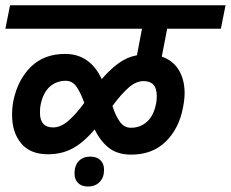

<svg xmlns="http://www.w3.org/2000/svg" viewBox="-50 -602 860 715"><path d="M0 0ZM552.5 -391.2Q595 -376.2 616.2 -340.6Q637.5 -305 637.5 -255Q637.5 -231.2 631.2 -200Q616.2 -122.5 566.9 -74.4Q517.5 -26.2 438.8 -26.2Q387.5 -26.2 355.6 -51.2Q323.8 -76.2 302.5 -120Q261.2 -71.2 220.6 -49.4Q180 -27.5 128.8 -27.5Q62.5 -27.5 28.8 -68.1Q-5 -108.8 -5 -173.8Q-5 -202.5 0 -227.5Q16.2 -305 65 -353.1Q113.8 -401.2 192.5 -401.2Q285 -401.2 328.8 -307.5Q362.5 -346.2 393.8 -368.1Q425 -390 460 -396.2L478.8 -495H-30L-12.5 -582.5H790L772.5 -495H572.5ZM263.8 -218.8Q251.2 -255 235.6 -278.1Q220 -301.2 195 -301.2Q160 -301.2 135 -278.8Q110 -256.2 101.2 -211.2Q98.8 -201.2 98.8 -182.5Q98.8 -127.5 147.5 -127.5Q176.2 -127.5 204.4 -151.9Q232.5 -176.2 263.8 -218.8ZM533.8 -245Q533.8 -300 485 -300Q456.2 -300 428.8 -275.6Q401.2 -251.2 368.8 -207.5Q380 -171.2 396.2 -148.8Q412.5 -126.2 437.5 -126.2Q472.5 -126.2 497.5 -148.8Q522.5 -171.2 531.2 -216.2Q533.8 -226.2 533.8 -245ZM227.5 43.8Q227.5 15 243.1 -1.9Q258.8 -18.8 286.2 -18.8Q310 -18.8 323.8 -5.6Q337.5 7.5 337.5 30Q337.5 58.8 321.2 75.6Q305 92.5 277.5 92.5Q253.8 92.5 240.6 79.4Q227.5 66.2 227.5 43.8Z"/></svg>

Font: Cambay
Style: Bold Italic
Weight: 700
Italic angle: -11°
Designer: Pooja Saxena
Foundry: Pooja Saxena
Version: Version 1.006;PS 001.006;hotconv 1.0.70;makeotf.lib2.5.58329